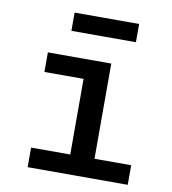

<svg xmlns="http://www.w3.org/2000/svg" viewBox="-80 -780 761 850"><g transform="rotate(10 300.0 -355.0)"><path d="M101 -88H277V-428H101V-516H386V-88H551V0H101ZM187 -710H477V-628H187Z"/></g></svg>

Font: IBM Plaex Mono Medium
Style: Regular
Weight: 500
Designer: Mike Abbink, Paul van der Laan, Pieter van Rosmalen
Foundry: Bold Monday
Version: Version 2.003